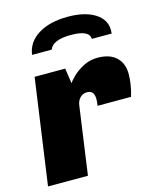

<svg xmlns="http://www.w3.org/2000/svg" viewBox="-112 -820 732 897"><g transform="rotate(-15 254.0 -371.0)"><path d="M508 -410Q508 -361 491 -304H329Q332 -322 332 -336Q332 -378 297 -378Q277 -378 263.5 -364Q250 -350 247 -328L201 0H8L80 -511H228L239 -437Q245 -448 265.5 -468Q286 -488 317.5 -504.5Q349 -521 386 -521Q445 -521 476.5 -491.5Q508 -462 508 -410ZM481 -629Q481 -618 480 -613H384Q383 -656 294 -656Q206 -656 190 -613H95Q103 -673 158.5 -707.5Q214 -742 302 -742Q384 -742 432.5 -711.5Q481 -681 481 -629Z"/></g></svg>

Font: Chivo Black Italic
Style: Regular
Weight: 900
Italic angle: -8.05°
Designer: Hector Gatti
Foundry: Omnibus-Type
Version: Version 1.007